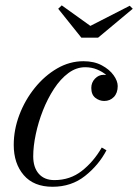

<svg xmlns="http://www.w3.org/2000/svg" viewBox="-20 -704 528 734"><path d="M325.5 -605 476 -682 487.5 -670.5 355 -560H291L202.5 -670.5L216 -683.5ZM387 -129.5Q357.5 -73 305.2 -31.5Q253 10 181 10Q109 10 70.8 -34.5Q32.5 -79 32.5 -150Q32.5 -208 54 -264.8Q75.5 -321.5 113 -368Q150.5 -414.5 198.2 -442.2Q246 -470 299 -470Q340 -470 369.2 -454.2Q398.5 -438.5 414.2 -416.5Q430 -394.5 430 -375Q430 -348.5 415.2 -333.2Q400.5 -318 378.5 -318Q360 -318 344.5 -330Q329 -342 329 -368Q329 -388.5 343 -403.2Q357 -418 376 -418Q381.5 -418 386 -417.5Q371.5 -430 350.8 -438.5Q330 -447 305.5 -447Q271.5 -447 241.2 -424.5Q211 -402 186.5 -364.5Q162 -327 144.2 -282Q126.5 -237 116.8 -191Q107 -145 107 -106.5Q107 -64 128.2 -39.8Q149.5 -15.5 188 -15.5Q248 -15.5 293 -50.8Q338 -86 369 -140Z"/></svg>

Font: Bodoni* 11pt
Style: Italic
Weight: 400
Italic angle: -13°
Version: Version 2.3